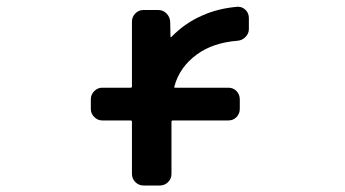

<svg xmlns="http://www.w3.org/2000/svg" viewBox="-20 -578 1040 579"><path d="M413.1 -18.6Q398.4 -18.6 388.2 -28.8Q377.9 -39.1 377.9 -53.7V-210Q377.9 -214.8 374 -214.8H288.1Q274.4 -214.8 264.2 -225.1Q253.9 -235.4 253.9 -249V-278.3Q253.9 -293 264.2 -303.2Q274.4 -313.5 288.1 -313.5H374Q377.9 -313.5 377.9 -317.4V-512.7Q377.9 -527.3 388.2 -537.6Q398.4 -547.9 413.1 -547.9H457Q471.7 -547.9 481.9 -537.6Q492.2 -527.3 493.2 -512.7L494.1 -467.8Q494.1 -465.8 495.1 -465.8Q496.1 -465.8 497.1 -466.8Q538.1 -508.8 589.8 -531.2Q637.7 -552.7 696.3 -557.6Q697.3 -557.6 698.2 -557.6Q710.9 -557.6 720.7 -547.9Q730.5 -538.1 730.5 -523.4V-490.2Q730.5 -476.6 720.2 -466.3Q710 -456.1 696.3 -455.1Q622.1 -449.2 574.2 -414.1Q521.5 -376 505.9 -317.4Q503.9 -313.5 508.8 -313.5H668.9Q683.6 -313.5 693.4 -303.2Q703.1 -293 703.1 -278.3V-249Q703.1 -235.4 693.4 -225.1Q683.6 -214.8 668.9 -214.8H501Q497.1 -214.8 497.1 -210V-53.7Q497.1 -39.1 486.8 -28.8Q476.6 -18.6 461.9 -18.6Z"/></svg>

Font: Rounded-L Mgen+ 1m medium
Style: Regular
Weight: 500
Designer: [Source Han Sans]
Ryoko NISHIZUKA  (kana & ideographs); Paul D. Hunt (Latin, Greek & Cyrillic); Wenlong ZHANG  (bopomofo
Version: Version 1.059.20150602